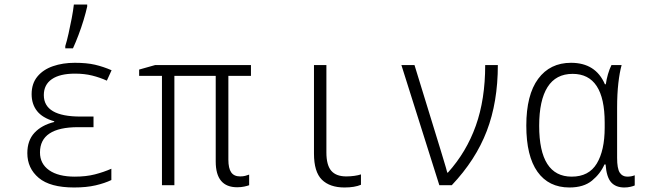

<svg xmlns="http://www.w3.org/2000/svg" viewBox="-20 -820 2855 850"><path d="M308 10Q202 10 151.5 -32.5Q101 -75 101 -142Q101 -198 132.5 -232Q164 -266 220 -280V-283Q168 -298 144 -328.5Q120 -359 120 -403Q120 -450 145.5 -481Q171 -512 214.5 -527Q258 -542 311 -542Q364 -542 400.5 -533.5Q437 -525 474 -509L453 -463Q422 -477 388 -485.5Q354 -494 312 -494Q245 -494 209.5 -469.5Q174 -445 174 -399Q174 -304 336 -304H394V-257H326Q157 -257 157 -145Q157 -95 197.5 -66.5Q238 -38 311 -38Q361 -38 400 -48Q439 -58 473 -73V-23Q444 -9 403.5 0.5Q363 10 308 10ZM269 -616Q276 -638 283.5 -671.5Q291 -705 297.5 -739Q304 -773 307 -800H366V-791Q360 -764 350 -731Q340 -698 327.5 -665Q315 -632 303 -606H269Z M1030 9Q935 9 935 -105V-484H752V0H697V-484H596V-512L667 -532H1091V-484H991V-113Q991 -75 1003.5 -57Q1016 -39 1043 -39Q1056 -39 1065.5 -41.5Q1075 -44 1083 -47V0Q1075 3 1061 6Q1047 9 1030 9Z M1505 10Q1440 10 1405 -24.5Q1370 -59 1370 -140V-532H1425V-145Q1425 -89 1446.5 -64Q1468 -39 1513 -39Q1531 -39 1549 -41.5Q1567 -44 1578 -48V-2Q1550 10 1505 10Z M1925 0 1757 -532H1815L1930 -158Q1937 -134 1946 -105Q1955 -76 1960 -56H1963Q2045 -147 2086.5 -263.5Q2128 -380 2128 -532H2184Q2184 -368 2135 -240Q2086 -112 1980 0Z M2501 10Q2409 10 2359.5 -59.5Q2310 -129 2310 -264Q2310 -400 2362.5 -471Q2415 -542 2508 -542Q2617 -542 2658 -447H2662Q2665 -469 2671.5 -491.5Q2678 -514 2687 -532H2732Q2723 -500 2717.5 -452Q2712 -404 2712 -343V-121Q2712 -74 2723.5 -56Q2735 -38 2757 -38Q2775 -38 2790 -44V1Q2784 4 2771 7Q2758 10 2744 10Q2706 10 2685.5 -13Q2665 -36 2661 -92H2656Q2638 -51 2601 -20.5Q2564 10 2501 10ZM2511 -38Q2587 -38 2622 -96Q2657 -154 2657 -255V-277Q2657 -493 2515 -493Q2441 -493 2404 -434.5Q2367 -376 2367 -263Q2367 -38 2511 -38Z"/></svg>

Font: Noto Sans Mono SemiCondensed Light
Style: Regular
Weight: 300
Width: 4
Designer: Monotype Design Team
Foundry: Monotype Imaging Inc.
Version: Version 2.014; ttfautohint (v1.8.4.7-5d5b)